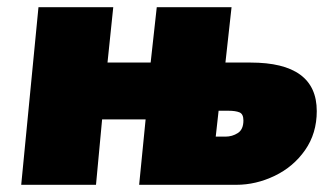

<svg xmlns="http://www.w3.org/2000/svg" viewBox="-20 -514 911 534"><path d="M87 -494H295L279 -340H399L416 -494H624L607 -340H677Q861 -340 861 -205Q861 -143 828.5 -96.5Q796 -50 744 -25Q692 0 637 0H367L385 -182H264L247 0H39ZM607 -134Q626 -134 641.5 -144Q657 -154 657 -179Q657 -197 646 -201.5Q635 -206 615 -206H588L580 -134Z"/></svg>

Font: Nunito Sans Heavy Heavy
Style: Italic
Weight: 400
Italic angle: -4.541°
Designer: Vernon Adams
Foundry: Vernon Adams
Version: Version 2.002